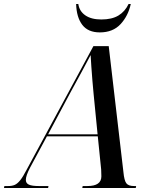

<svg xmlns="http://www.w3.org/2000/svg" viewBox="-79 -946 763 966"><path d="M-59 0 -57 -10H-37Q-18 -10 -4.5 -16Q9 -22 23 -39.5Q37 -57 55 -92L391 -714H468L542 -80Q546 -38 556.5 -24Q567 -10 595 -10H606L604 0H335L337 -10H361Q431 -10 431 -59Q431 -67 430.5 -76Q430 -85 430 -93L413 -260H157L72 -102Q51 -62 51 -41Q51 -24 66.5 -17Q82 -10 116 -10H165L163 0ZM275 -480 163 -270H412L392 -473Q389 -502 386 -539.5Q383 -577 380.5 -612Q378 -647 377 -669Q360 -636 332.5 -585.5Q305 -535 275 -480ZM423 -783Q364 -783 335 -821Q306 -859 304 -926H315Q320 -890 350 -869Q380 -848 431 -848Q484 -848 517 -868Q550 -888 568 -926H579Q566 -866 527.5 -824.5Q489 -783 423 -783Z"/></svg>

Font: Noto Serif Display SemiCondensed Medium
Style: Italic
Weight: 500
Width: 4
Italic angle: -12°
Designer: Monotype Design Team
Foundry: Monotype Imaging Inc.
Version: Version 2.009